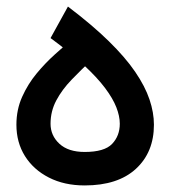

<svg xmlns="http://www.w3.org/2000/svg" viewBox="-20 -554 539 585"><path d="M238 11Q176 11 129 -13Q82 -37 56 -78.5Q30 -120 30 -174Q30 -220 47.5 -259Q65 -298 91.5 -330Q118 -362 147.5 -388.5Q177 -415 201 -436L262 -374Q228 -342 198.5 -311.5Q169 -281 151.5 -248Q134 -215 134 -177Q134 -141 161 -116Q188 -91 238 -91Q298 -91 321.5 -115.5Q345 -140 345 -177Q345 -200 334.5 -227Q324 -254 300 -286Q276 -318 235 -356Q194 -394 134 -438L187 -534Q261 -478 311.5 -428.5Q362 -379 392 -335Q422 -291 435.5 -251Q449 -211 449 -174Q449 -90 394 -39.5Q339 11 238 11Z"/></svg>

Font: Lexend Medium
Style: Regular
Weight: 500
Designer: Bonnie Shaver-Troup, Thomas Jockin
Foundry: Lexend
Version: Version 1.005